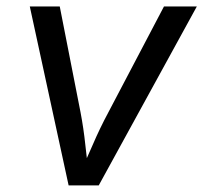

<svg xmlns="http://www.w3.org/2000/svg" viewBox="-20 -562 617 582"><path d="M188 0 70.3 -542.5H161.1L224.1 -221.7Q233.4 -172.9 238.5 -124.3Q243.7 -75.7 250 -29.8H218.8Q240.7 -75.7 261.5 -124Q282.2 -172.4 308.6 -221.7L477.1 -542.5H576.7L279.3 0Z"/></svg>

Font: Inter 16pt
Style: Italic
Weight: 400
Italic angle: -9.3988°
Version: Version 4.001;git-66647c0bb